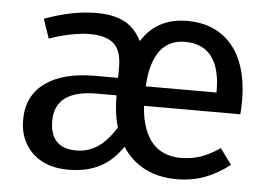

<svg xmlns="http://www.w3.org/2000/svg" viewBox="-44 -597 942 667"><g transform="rotate(5 427.0 -263.5)"><path d="M584 -539Q652 -539 700 -507.5Q748 -476 772.5 -418Q797 -360 797 -279Q797 -256 795 -232H443V-300H706V-306Q706 -384 675 -425Q644 -466 582 -466Q543 -466 515 -445Q487 -424 472.5 -379.5Q458 -335 458 -265Q458 -194 476 -149Q494 -104 526 -83.5Q558 -63 601 -63Q639 -63 671 -74Q703 -85 738 -109L778 -54Q737 -22 692 -5Q647 12 594 12Q522 12 469.5 -20Q417 -52 389 -112.5Q361 -173 361 -257V-261Q381 -394 433 -466.5Q485 -539 584 -539ZM376 -321V-260H292Q219 -260 182.5 -233Q146 -206 146 -152Q146 -105 169 -81Q192 -57 237 -57Q282 -57 316.5 -82Q351 -107 382 -160L412 -96Q375 -38 328 -13Q281 12 216 12Q137 12 91 -32Q45 -76 45 -147Q45 -231 107 -276Q169 -321 280 -321ZM268 -539Q357 -539 398.5 -493.5Q440 -448 453 -364V-262L361 -261V-360Q361 -416 334 -440Q307 -464 251 -464Q222 -464 186 -457Q150 -450 109 -436L86 -503Q135 -521 179.5 -530Q224 -539 268 -539Z"/></g></svg>

Font: Firava
Style: Regular
Weight: 400
Designer: Carrois Corporate & Edenspiekermann AG
Foundry: Greg Finn Gibson
Version: Version 5.000